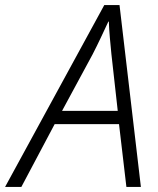

<svg xmlns="http://www.w3.org/2000/svg" viewBox="-71 -735 621 755"><path d="M-51 0 339 -715H399L483 0H426L397 -247H144L13 0ZM173 -299H392L367 -523Q364 -552 361 -586.5Q358 -621 357 -650H355Q341 -620 325.5 -587Q310 -554 293 -521Z"/></svg>

Font: Noto Sans Display Light
Style: Italic
Weight: 300
Italic angle: -12°
Designer: Monotype Design Team
Foundry: Monotype Imaging Inc.
Version: Version 2.003